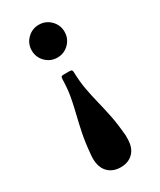

<svg xmlns="http://www.w3.org/2000/svg" viewBox="-198 -600 755 908"><g transform="rotate(-30 179.5 -146.0)"><path d="M86 121.5Q91.5 58 101.2 10.2Q111 -37.5 121.2 -78.5Q131.5 -119.5 139.2 -161.2Q147 -203 148 -254.5Q148.5 -263.5 150.5 -267.8Q152.5 -272 162.5 -272H195.5Q206.5 -272 209 -268Q211.5 -264 211.5 -254Q213 -203 220.8 -161.2Q228.5 -119.5 238.8 -78.5Q249 -37.5 258.8 10.2Q268.5 58 274 121.5Q274.5 127 274.2 131.5Q274 136 274 140.5Q274 190 248.2 216.5Q222.5 243 180 243Q137 243 111 216.5Q85 190 85 140.5Q85 136 85.2 131.5Q85.5 127 86 121.5ZM269 -445.5Q269 -408.5 242.8 -382.2Q216.5 -356 179.5 -356Q142.5 -356 116.2 -382.2Q90 -408.5 90 -445.5Q90 -482.5 116.2 -508.8Q142.5 -535 179.5 -535Q216.5 -535 242.8 -508.8Q269 -482.5 269 -445.5Z"/></g></svg>

Font: Besley*
Style: Bold
Weight: 700
Designer: Owen Earl
Foundry: indestructible type*
Version: Version 2.000; ttfautohint (v1.8.3)